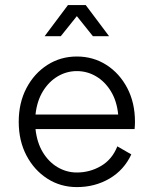

<svg xmlns="http://www.w3.org/2000/svg" viewBox="-20 -743 618 771"><path d="M451.2 -155.3 507.3 -123Q478 -60.1 419.7 -25.9Q361.3 8.3 288.6 8.3Q223.1 8.3 170.2 -25.6Q117.2 -59.6 86.2 -118.7Q55.2 -177.7 55.2 -253.9Q55.2 -330.1 86.2 -389.2Q117.2 -448.2 170.2 -482.2Q223.1 -516.1 288.6 -516.1Q354.5 -516.1 407.5 -482.2Q460.4 -448.2 491.2 -389.2Q522 -330.1 522 -253.9Q522 -240.7 520.5 -224.6H122.6Q128.4 -170.4 152.1 -131.3Q175.8 -92.3 211.7 -71.3Q247.6 -50.3 288.6 -50.3Q340.8 -50.3 385.5 -76.4Q430.2 -102.5 451.2 -155.3ZM288.6 -457.5Q247.6 -457.5 211.9 -436.5Q176.3 -415.5 152.3 -376.5Q128.4 -337.4 122.6 -283.2H454.6Q449.2 -337.4 425.3 -376.5Q401.4 -415.5 365.7 -436.5Q330.1 -457.5 288.6 -457.5ZM224.1 -597.7H159.2L252.9 -722.7H324.2L418 -597.7H353L288.6 -678.2Z"/></svg>

Font: Giphurs Light
Style: Regular
Weight: 300
Version: Version 0.920; ttfautohint (v1.8.4.7-5d5b)